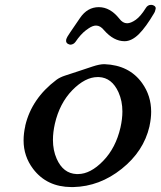

<svg xmlns="http://www.w3.org/2000/svg" viewBox="-20 -737 652 779"><path d="M264.2 -555.7Q246.1 -560.1 248.5 -574.7V-576.2Q251 -586.4 265.6 -606.9L304.7 -664.1Q334.5 -708 380.9 -708Q426.8 -708 463.9 -661.6Q478 -642.6 495.6 -642.6Q510.7 -642.6 530.8 -656.7Q550.3 -670.4 571.3 -704.1Q579.1 -717.3 592.8 -717.3Q595.2 -717.3 598.1 -716.8Q611.8 -712.9 611.8 -703.6Q611.8 -702.1 611.3 -700.7L610.4 -696.8Q608.4 -688 605.5 -684.1Q572.3 -627.4 543.5 -598.6Q514.2 -569.8 485.4 -569.8Q441.4 -569.8 402.3 -614.3Q387.2 -633.3 369.6 -633.3Q356.4 -633.3 339.8 -622.1L328.1 -613.8Q306.6 -597.2 286.1 -566.9Q277.8 -555.7 264.2 -555.7ZM376 -424.3Q325.7 -424.3 273.4 -371.1Q221.7 -317.9 202.6 -234.9Q194.8 -200.2 194.8 -169.4Q194.8 -127 210 -92.8Q236.3 -33.2 290.5 -30.8H296.9Q347.2 -31.2 398.4 -84Q449.7 -136.7 468.8 -219.7Q476.6 -254.4 476.6 -284.7Q476.6 -327.1 460.9 -362.3Q434.1 -421.9 381.3 -424.3ZM586.4 -224.1Q563 -123 473.6 -51.8Q384.3 19.5 277.3 22H269.5Q169.9 21.5 114.3 -51.8Q75.7 -103 75.7 -167Q75.7 -195.8 82.5 -225.6V-227.1Q108.4 -337.4 209 -413.1Q222.7 -423.3 243.7 -430.2Q264.6 -436.5 295.9 -447.3Q327.1 -458 356 -467.3Q384.3 -476.6 402.3 -476.6H404.3Q504.4 -472.7 556.6 -399.9Q593.3 -348.6 593.3 -283.7Q593.3 -256.8 586.9 -227.1Z"/></svg>

Font: Caudex
Style: Bold
Weight: 700
Italic angle: -13°
Version: Version 1.04